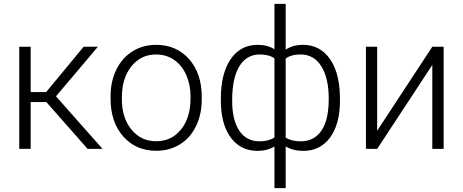

<svg xmlns="http://www.w3.org/2000/svg" viewBox="-20 -770 2394 993"><path d="M219.7 -242.2H138.7V0H79.6V-528.3H138.7V-293.9H218.8L412.6 -528.3H486.3L269.5 -272L510.3 0H433.1Z M551.8 -272Q551.8 -348.1 581.3 -409.2Q610.8 -470.2 664.8 -504.2Q718.8 -538.1 787.1 -538.1Q892.6 -538.1 958 -464.1Q1023.4 -390.1 1023.4 -268.1V-255.9Q1023.4 -179.2 993.9 -117.9Q964.4 -56.6 910.6 -23.4Q856.9 9.8 788.1 9.8Q683.1 9.8 617.4 -64.2Q551.8 -138.2 551.8 -260.3ZM610.4 -255.9Q610.4 -161.1 659.4 -100.3Q708.5 -39.6 788.1 -39.6Q867.2 -39.6 916.3 -100.3Q965.3 -161.1 965.3 -260.7V-272Q965.3 -332.5 942.9 -382.8Q920.4 -433.1 879.9 -460.7Q839.4 -488.3 787.1 -488.3Q709 -488.3 659.7 -427Q610.4 -365.7 610.4 -266.6Z M1122.1 -259.8Q1122.1 -388.7 1172.6 -463.4Q1223.1 -538.1 1312.5 -538.1Q1363.8 -538.1 1399.4 -515.1V-750H1457.5V-513.2Q1493.7 -538.1 1547.4 -538.1Q1631.8 -538.1 1682.6 -470.2Q1733.4 -402.3 1737.8 -281.2L1738.3 -249.5Q1738.3 -128.9 1687.5 -59.3Q1636.7 10.3 1548.3 10.3Q1495.6 10.3 1457.5 -12.7V203.1H1399.4V-12.2Q1361.8 10.3 1311.5 10.3Q1228 10.3 1177.7 -53Q1127.4 -116.2 1122.6 -228ZM1680.2 -259.8Q1680.2 -366.2 1641.8 -427.2Q1603.5 -488.3 1534.7 -488.3Q1484.9 -488.3 1457.5 -466.8V-58.1Q1488.3 -39.1 1535.6 -39.1Q1604 -39.1 1642.1 -94Q1680.2 -148.9 1680.2 -259.8ZM1180.7 -249.5Q1180.7 -149.9 1217.3 -94.5Q1253.9 -39.1 1322.8 -39.1Q1368.7 -39.1 1399.4 -59.1V-468.3Q1371.1 -488.3 1323.7 -488.3Q1255.4 -488.3 1218 -427.5Q1180.7 -366.7 1180.7 -249.5Z M2215.8 -528.3H2274.4V0H2215.8V-434.1L1930.7 0H1872.6V-528.3H1930.7V-93.8Z"/></svg>

Font: Roboto-Light
Style: Regular
Weight: 300
Designer: Google
Version: Version 2.137; 2017